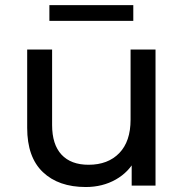

<svg xmlns="http://www.w3.org/2000/svg" viewBox="-20 -723 717 748"><path d="M85.9 -224.9V-529.9H183V-236Q183 -159.9 219.7 -120.5Q256.4 -81.1 325.1 -81.1Q400.7 -81.1 444.7 -126.6Q488.7 -172.1 488.7 -256.6V-529.9H585.9V0H493V-142.6L508.7 -104.4Q482.4 -52.6 430.9 -23.5Q379.4 5.6 314.1 5.6Q208.1 5.6 147 -52.5Q85.9 -110.6 85.9 -224.9ZM172.4 -702.9H499.3V-641.7H172.4Z"/></svg>

Font: iiserrat Thin
Style: Regular
Weight: 100
Designer: Akira Ohta
Foundry: Akira Ohta
Version: Version 1.200;Glyphs 3.3.1 (3343)